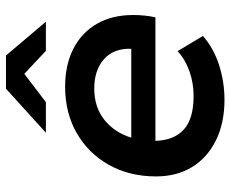

<svg xmlns="http://www.w3.org/2000/svg" viewBox="-86 -698 790 659"><g transform="rotate(-90 309.5 -368.0)"><path d="M297 7Q217 7 157.5 -22.5Q98 -52 66 -104.5Q34 -157 34 -228Q34 -319 73.5 -389.5Q113 -460 182.5 -500Q252 -540 342 -540Q416 -540 471.5 -512Q527 -484 557.5 -431.5Q588 -379 588 -306Q588 -286 586 -267Q584 -248 580 -230H156Q158 -166 195 -132.5Q232 -99 310 -99Q355 -99 395.5 -113.5Q436 -128 464 -154L516 -67Q474 -30 416 -11.5Q358 7 297 7ZM167 -313H472Q474 -374 436 -407Q398 -440 336 -440Q272 -440 228.5 -405.5Q185 -371 167 -313ZM184 -606 335 -743H449L565 -606H465L386 -680L289 -606Z"/></g></svg>

Font: Montserrat SemiBold
Style: Italic
Weight: 600
Italic angle: -11.3°
Designer: Julieta Ulanovsky
Foundry: Julieta Ulanovsky
Version: Version 9.000; ttfautohint (v1.8.4.7-5d5b)